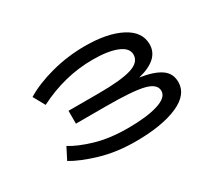

<svg xmlns="http://www.w3.org/2000/svg" viewBox="-83 -935 746 673"><g transform="rotate(-30 290.0 -598.5)"><path d="M533 -515Q533 -464 469.5 -436.5Q406 -409 300 -409Q223 -409 159 -428Q95 -447 57 -470L81 -517Q112 -497 168.5 -480Q225 -463 300 -463Q376 -463 421 -477Q466 -491 466 -518Q466 -546 422.5 -557Q379 -568 271 -568H149V-620H271Q362 -620 403.5 -633Q445 -646 445 -677Q445 -704 409 -718.5Q373 -733 311 -733Q198 -733 90 -678L64 -725Q110 -753 176 -770.5Q242 -788 312 -788Q402 -788 457 -759.5Q512 -731 512 -680Q512 -619 422 -597Q476 -589 504.5 -570Q533 -551 533 -515Z"/></g></svg>

Font: BioRhyme Expanded
Style: Regular
Weight: 400
Width: 7
Designer: Aoife Mooney
Foundry: Aoife Mooney Type
Version: Version 1.001